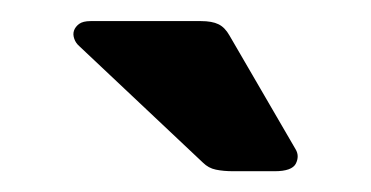

<svg xmlns="http://www.w3.org/2000/svg" viewBox="-20 -755 354 183"><path d="M261.7 -612.8Q265.6 -606.4 262 -599.1Q258.3 -591.8 241.7 -591.8H202.6Q192.9 -591.8 185.8 -593.3Q178.7 -594.7 173.3 -600.1L55.7 -710.9Q52.2 -713.9 50.8 -718Q49.3 -722.2 50.5 -725.8Q51.8 -729.5 55.4 -732.2Q59.1 -734.9 66.4 -734.9H171.4Q182.1 -734.9 188.2 -731.9Q194.3 -729 198.7 -721.2Z"/></svg>

Font: New Telegraph
Style: Bold
Weight: 700
Designer: Frank Baranowski
Foundry: Frank Baranowski
Version: Version 3.001